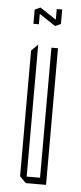

<svg xmlns="http://www.w3.org/2000/svg" viewBox="-49 -671 296 700"><g transform="rotate(5 98.5 -321.0)"><path d="M73 0 50 -23V-483L73 -506H74V-24H123V-500H147V0ZM50 -581V-633L70 -642H71L130 -603V-642H150V-589L130 -580H129L70 -619V-581Z"/></g></svg>

Font: Foldit Thin Thin
Style: Regular
Weight: 250
Version: Version 1.003